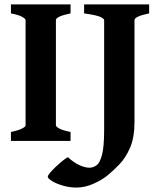

<svg xmlns="http://www.w3.org/2000/svg" viewBox="-20 -635 721 865"><path d="M29.3 0V-40.5Q62.5 -47.4 78.9 -55.7Q95.2 -64 95.2 -70.3V-544.4Q95.2 -550.3 79.8 -559.1Q64.5 -567.9 29.3 -574.7V-615.2H297.9V-574.7Q231.9 -561 231.9 -544.4V-70.3Q231.9 -64.5 247.3 -55.9Q262.7 -47.4 297.9 -40.5V0ZM651.9 -574.7Q585.9 -561 585.9 -544.4V-85.4Q585.9 -15.6 566.2 30Q546.4 75.7 518.3 105Q490.2 134.3 464.4 155.3Q438.5 176.3 400.4 193.1Q362.3 210 324.7 210Q293 210 263.2 201.2Q233.4 192.4 214.4 180.7Q195.3 168.9 195.3 161.1Q195.3 155.3 206.5 142.1Q217.8 128.9 233.9 114Q250 99.1 264.6 87.4Q279.3 75.7 286.1 73.2Q313.5 98.6 338.9 109.6Q364.3 120.6 382.8 120.6Q399.9 120.6 415 109.6Q430.2 98.6 439.7 62.3Q449.2 25.9 449.2 -50.3V-544.4Q449.2 -550.3 433.3 -558.3Q417.5 -566.4 358.9 -574.7V-615.2H651.9Z"/></svg>

Font: Gentium Book Plus
Style: Bold
Weight: 700
Designer: Victor Gaultney, Annie Olsen, Iska Routamaa, Becca Hirsbrunner
Foundry: SIL International
Version: Version 6.101